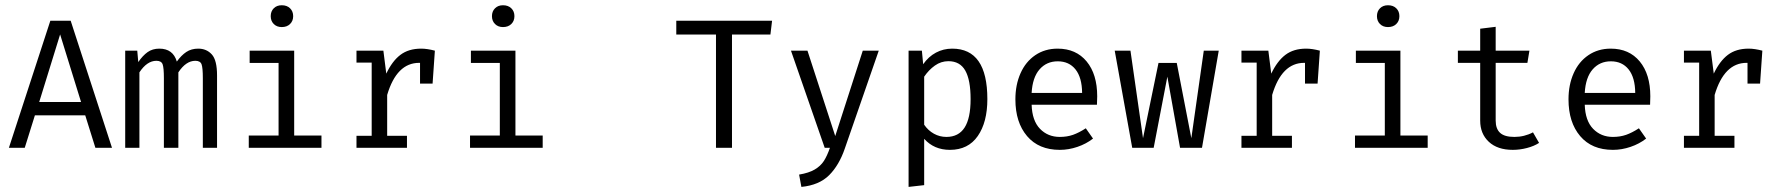

<svg xmlns="http://www.w3.org/2000/svg" viewBox="-20 -569 6852 739"><path d="M114.3 -125 75.2 0H14.2L173.8 -489.3H252L411.1 0H347.2L308.1 -125ZM292 -176.3 211.4 -436.5 130.9 -176.3Z M815.4 -278.3V0H760.7V-268.6Q760.7 -307.6 755.9 -321.3Q751 -335 731.9 -335Q695.8 -335 666.5 -290.5V0H610.8V-268.6Q610.8 -307.6 606 -321.3Q601.1 -335 582 -335Q545.9 -335 516.6 -290.5V0H461.9V-374H508.3L512.2 -330.1Q529.3 -355 548.1 -368.4Q566.9 -381.8 593.3 -381.8Q646 -381.8 660.6 -332Q677.7 -356 697 -368.9Q716.3 -381.8 743.2 -381.8Q774.9 -381.8 795.2 -359.6Q815.4 -337.4 815.4 -278.3Z M1108.4 -506.8Q1108.4 -488.3 1096.4 -476.6Q1084.5 -464.8 1064.5 -464.8Q1045.4 -464.8 1033.7 -476.6Q1022 -488.3 1022 -506.8Q1022 -525.4 1033.7 -537.1Q1045.4 -548.8 1064.5 -548.8Q1084.5 -548.8 1096.4 -537.1Q1108.4 -525.4 1108.4 -506.8ZM1112.3 -47.4H1217.3V0H937.5V-47.4H1052.2V-326.7H940.9V-374H1112.3Z M1653.8 -374 1645 -247.1H1596.7V-327.1H1593.3Q1506.8 -327.1 1470.2 -203.6V-46.4H1546.4V0H1352.1V-46.4H1410.6V-328.1H1352.1V-374H1455.6L1466.8 -285.6Q1489.7 -334 1521.2 -357.9Q1552.7 -381.8 1601.1 -381.8Q1624 -381.8 1653.8 -374Z M1960 -506.8Q1960 -488.3 1948 -476.6Q1936 -464.8 1916 -464.8Q1897 -464.8 1885.3 -476.6Q1873.5 -488.3 1873.5 -506.8Q1873.5 -525.4 1885.3 -537.1Q1897 -548.8 1916 -548.8Q1936 -548.8 1948 -537.1Q1960 -525.4 1960 -506.8ZM1963.9 -47.4H2068.8V0H1789.1V-47.4H1903.8V-326.7H1792.5V-374H1963.9Z M2797.4 0H2735.8V-436H2583V-489.3H2951.7L2945.3 -436H2797.4Z M3231.9 2Q3210 66.4 3171.6 105Q3133.3 143.6 3064.5 150.4L3055.7 103Q3093.3 96.7 3115.7 83.5Q3138.2 70.3 3150.9 50.8Q3163.6 31.2 3174.3 0H3154.3L3024.4 -374H3087.9L3194.8 -45.4L3300.8 -374H3362.3Z M3780.3 -187.5Q3780.3 -98.6 3743.4 -45.4Q3706.5 7.8 3636.2 7.8Q3575.2 7.8 3537.1 -34.7V143.6L3477.1 150.4V-374H3528.3L3533.2 -321.8Q3553.7 -351.1 3582.5 -366.5Q3611.3 -381.8 3645 -381.8Q3780.3 -381.8 3780.3 -187.5ZM3537.1 -273.9V-88.9Q3552.2 -66.9 3574.5 -54.4Q3596.7 -42 3622.6 -42Q3669.4 -42 3692.6 -77.9Q3715.8 -113.8 3715.8 -187.5Q3715.8 -261.2 3695.3 -297.4Q3674.8 -333.5 3630.4 -333.5Q3602.1 -333.5 3578.4 -316.7Q3554.7 -299.8 3537.1 -273.9Z M4059.1 -42Q4086.9 -42 4109.9 -50Q4132.8 -58.1 4159.2 -75.2L4187 -35.6Q4160.6 -15.1 4127 -3.7Q4093.3 7.8 4059.1 7.8Q3978 7.8 3933.1 -45.2Q3888.2 -98.1 3888.2 -186.5Q3888.2 -242.7 3908 -287.1Q3927.7 -331.5 3964.8 -356.7Q4002 -381.8 4050.8 -381.8Q4121.6 -381.8 4162.4 -332.5Q4203.1 -283.2 4203.1 -198.2Q4203.1 -182.1 4202.1 -166H3950.7Q3952.6 -104.5 3982.9 -73.2Q4013.2 -42 4059.1 -42ZM3950.7 -211.4H4145Q4144.5 -270.5 4119.6 -301.8Q4094.7 -333 4051.3 -333Q4008.3 -333 3981.2 -302Q3954.1 -271 3950.7 -211.4Z M4522 0 4473.1 -273.9 4420.4 0H4337.9L4270.5 -374H4331.1L4379.4 -37.1L4439 -326.7H4509.3L4565.4 -37.1L4613.3 -374H4670.9L4606.4 0Z M5060.1 -374 5051.3 -247.1H5002.9V-327.1H4999.5Q4913.1 -327.1 4876.5 -203.6V-46.4H4952.6V0H4758.3V-46.4H4816.9V-328.1H4758.3V-374H4861.8L4873 -285.6Q4896 -334 4927.5 -357.9Q4959 -381.8 5007.3 -381.8Q5030.3 -381.8 5060.1 -374Z M5366.2 -506.8Q5366.2 -488.3 5354.2 -476.6Q5342.3 -464.8 5322.3 -464.8Q5303.2 -464.8 5291.5 -476.6Q5279.8 -488.3 5279.8 -506.8Q5279.8 -525.4 5291.5 -537.1Q5303.2 -548.8 5322.3 -548.8Q5342.3 -548.8 5354.2 -537.1Q5366.2 -525.4 5366.2 -506.8ZM5370.1 -47.4H5475.1V0H5195.3V-47.4H5310.1V-326.7H5198.7V-374H5370.1Z M5802.7 7.8Q5743.7 7.8 5710.4 -23.2Q5677.2 -54.2 5677.2 -104.5V-327.1H5591.3V-374H5677.2V-458.5L5736.8 -465.8V-374H5866.7L5858.9 -327.1H5736.8V-105Q5736.8 -73.2 5753.9 -57.6Q5771 -42 5808.6 -42Q5847.2 -42 5880.4 -59.6L5903.8 -19Q5884.3 -6.3 5856.9 0.7Q5829.6 7.8 5802.7 7.8Z M6188 -42Q6215.8 -42 6238.8 -50Q6261.7 -58.1 6288.1 -75.2L6315.9 -35.6Q6289.6 -15.1 6255.9 -3.7Q6222.2 7.8 6188 7.8Q6106.9 7.8 6062 -45.2Q6017.1 -98.1 6017.1 -186.5Q6017.1 -242.7 6036.9 -287.1Q6056.6 -331.5 6093.8 -356.7Q6130.9 -381.8 6179.7 -381.8Q6250.5 -381.8 6291.3 -332.5Q6332 -283.2 6332 -198.2Q6332 -182.1 6331.1 -166H6079.6Q6081.5 -104.5 6111.8 -73.2Q6142.1 -42 6188 -42ZM6079.6 -211.4H6273.9Q6273.4 -270.5 6248.5 -301.8Q6223.6 -333 6180.2 -333Q6137.2 -333 6110.1 -302Q6083 -271 6079.6 -211.4Z M6763.2 -374 6754.4 -247.1H6706.1V-327.1H6702.6Q6616.2 -327.1 6579.6 -203.6V-46.4H6655.8V0H6461.4V-46.4H6520V-328.1H6461.4V-374H6564.9L6576.2 -285.6Q6599.1 -334 6630.6 -357.9Q6662.1 -381.8 6710.4 -381.8Q6733.4 -381.8 6763.2 -374Z"/></svg>

Font: Amiri Typewriter
Style: Regular
Weight: 400
Monospace: yes
Designer: Khaled Hosny
Version: Version 1.1